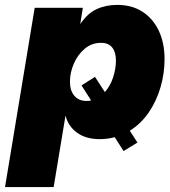

<svg xmlns="http://www.w3.org/2000/svg" viewBox="-49 -547 681 771"><path d="M-28.8 204.1 90.3 -515.6H283.7L273.4 -451.2H273.9Q302.7 -493.7 339.4 -510.5Q376 -527.3 422.4 -527.3Q480.5 -527.3 522.9 -500Q565.4 -472.7 588.6 -423.6Q611.8 -374.5 611.8 -309.6Q611.8 -252.4 595.7 -197Q579.6 -141.6 548.6 -95.9Q517.6 -50.3 472.2 -22L502.9 25.4L447.3 59.6L411.6 3.9Q382.8 11.7 351.1 11.7Q296.4 11.7 260.7 -13.9Q225.1 -39.6 214.4 -82H213.9L166.5 204.1ZM332.5 -238.3 372.1 -177.2Q394 -201.7 405.3 -236.6Q416.5 -271.5 416.5 -303.7Q416.5 -337.4 401.6 -356.2Q386.7 -375 356.9 -375Q319.3 -375 291 -351.1Q262.7 -327.1 247.3 -291Q231.9 -254.9 231.9 -218.8Q231.9 -182.6 249.8 -162.1Q267.6 -141.6 298.3 -141.6Q308.1 -141.6 316.9 -143.6L278.3 -204.1Z"/></svg>

Font: Inter Display Black
Style: Italic
Weight: 900
Italic angle: -9.39999°
Designer: Rasmus Andersson
Foundry: rsms
Version: Version 4.000;git-a52131595